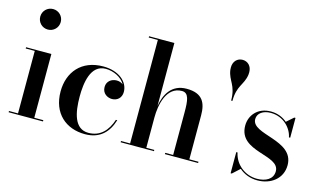

<svg xmlns="http://www.w3.org/2000/svg" viewBox="-90 -1031 2187 1312"><g transform="rotate(15 1003.5 -375.0)"><path d="M72.5 -687.5C72.5 -647 104.5 -615 145 -615C185.5 -615 217.5 -647 217.5 -687.5C217.5 -728 185.5 -760 145 -760C104.5 -760 72.5 -728 72.5 -687.5ZM33 -9V0H276V-9H212V-460H33V-451H97V-9Z M764 -139.5H754.5C728.5 -60.5 679 -5 595 -5C496 -5 474 -115.5 474 -230C474 -324 490.5 -458.5 598 -458.5C651.5 -458.5 711.5 -432 736.5 -385C724.5 -395.5 708.5 -401 691 -401C654.5 -401 621.5 -377.5 621.5 -336.5C621.5 -290 660 -270 691 -270C728 -270 757.5 -295 757.5 -337.5C757.5 -410 687 -470 577.5 -470C424 -470 339 -366.5 339 -230C339 -74 441 10 574.5 10C681.5 10 738 -52.5 764 -139.5Z M825.5 -9V0H1061V-9H1004.5V-223.5C1004.5 -312.5 1030.5 -447 1140 -447C1189 -447 1194.5 -394 1194.5 -310V-9H1138.5V0H1373.5V-9H1309V-319C1309 -406 1282 -470 1168 -470C1059.5 -470 1018.5 -387 1004.5 -305V-750H825.5V-741H890V-9Z M1549.5 -671C1550.5 -678 1550.5 -683 1550.5 -689C1550.5 -733 1522 -760 1485.5 -760C1449 -760 1420.5 -733 1420.5 -689C1420.5 -683 1420.5 -678 1421.5 -671C1432.5 -596 1481 -580.5 1481 -470.5H1490C1490 -580.5 1538.5 -596 1549.5 -671Z M1614 10 1665.5 -37C1699 -7.5 1744 10 1794 10C1887.5 10 1968 -47 1968 -143.5C1968 -323 1672.5 -281 1672.5 -391.5C1672.5 -433 1711.5 -459.5 1765 -459.5C1856 -459.5 1915.5 -392.5 1927.5 -330H1936.5V-470H1928L1879 -427C1850 -452 1811 -469 1764 -469C1669.5 -469 1618 -402.5 1618 -331C1618 -143.5 1901 -200.5 1901 -82.5C1901 -25.5 1849 0 1788.5 0C1703.5 0 1631.5 -58.5 1615 -139.5H1606V10Z"/></g></svg>

Font: Bodoni* 24pt Medium
Style: Regular
Weight: 500
Version: Version 2.3